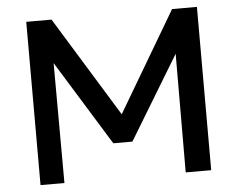

<svg xmlns="http://www.w3.org/2000/svg" viewBox="-50 -760 1015 820"><g transform="rotate(-5 457.0 -350.0)"><path d="M91.2 0V-700H199.6L485.1 -235.2L441.6 -234.9L716.4 -700H822.9V0H713.6L715.1 -551L736.3 -543.6L498.3 -150.9H416.4L174.1 -543.6L192.2 -551L193.7 0Z"/></g></svg>

Font: Geologica-Sharp
Style: Regular
Weight: 100
Designer: Sindre Bremnes, Frode Helland
Foundry: Monokrom Skriftforlag AS
Version: Version 1.010;gftools[0.9.28]